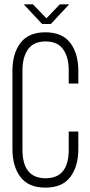

<svg xmlns="http://www.w3.org/2000/svg" viewBox="-20 -854 414 880"><path d="M131 -834 193 -770 254 -834H297L213 -744H173L89 -834ZM339 -529V-471H295V-532Q295 -592 269.5 -628Q244 -664 189 -664Q134 -664 108.5 -628Q83 -592 83 -532V-168Q83 -37 189 -37Q295 -37 295 -168V-251H339V-171Q339 -91 302 -42.5Q265 6 188 6Q111 6 74 -42.5Q37 -91 37 -171V-529Q37 -609 74 -657.5Q111 -706 188 -706Q265 -706 302 -657.5Q339 -609 339 -529Z"/></svg>

Font: Bebas Neue Book
Style: Regular
Weight: 300
Designer: Ryoichi Tsunekawa
Foundry: Ryoichi Tsunekawa
Version: Version 1.003;PS 001.003;hotconv 1.0.88;makeotf.lib2.5.64775